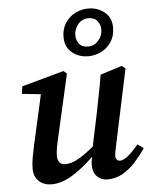

<svg xmlns="http://www.w3.org/2000/svg" viewBox="-55 -812 690 872"><g transform="rotate(-5 290.5 -376.5)"><path d="M399 14Q372 14 353 -4.5Q334 -23 334 -58Q334 -65 335 -73.5Q336 -82 339 -95Q286 -43 237.5 -14.5Q189 14 145 14Q111 14 88 -6.5Q65 -27 65 -65Q65 -89 70.5 -118.5Q76 -148 82 -175L132 -398L46 -407L51 -441L243 -494L258 -481L193 -195Q187 -170 183.5 -149.5Q180 -129 180 -113Q180 -72 216 -72Q242 -72 272.5 -88.5Q303 -105 346 -141L378 -293Q386 -335 394.5 -377.5Q403 -420 410 -463L509 -494L525 -481L452 -137Q444 -102 444 -87Q444 -77 450 -71.5Q456 -66 464 -66Q494 -66 549 -133L576 -113Q555 -82 528.5 -52.5Q502 -23 470 -4.5Q438 14 399 14ZM362 -551Q318 -551 287.5 -577Q257 -603 257 -647Q257 -685 275 -712Q293 -739 321 -753Q349 -767 379 -767Q423 -767 454 -741.5Q485 -716 485 -672Q485 -633 467 -606Q449 -579 421 -565Q393 -551 362 -551ZM364 -595Q392 -595 411.5 -616.5Q431 -638 431 -667Q431 -688 418 -705.5Q405 -723 377 -723Q347 -723 329 -700.5Q311 -678 311 -651Q311 -629 324 -612Q337 -595 364 -595Z"/></g></svg>

Font: Source Serif 4 Semibold
Style: Italic
Weight: 600
Italic angle: -12°
Designer: Frank Grießhammer
Foundry: Adobe
Version: Version 4.005;hotconv 1.1.0;makeotfexe 2.6.0